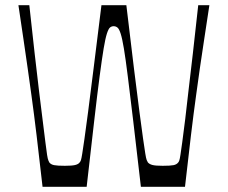

<svg xmlns="http://www.w3.org/2000/svg" viewBox="-20 -720 877 740"><path d="M144 0Q131 -115 121 -198.5Q111 -282 101 -354Q94 -406 86.5 -458Q79 -510 70.5 -568.5Q62 -627 51 -700H93Q104 -597 113.5 -514.5Q123 -432 130.5 -369Q138 -306 144 -260Q151 -204 155 -171.5Q159 -139 161.5 -123Q164 -107 166.5 -101.5Q169 -96 170 -94Q176 -86 188.5 -83.5Q201 -81 230 -81Q257 -81 269.5 -84Q282 -87 287 -94Q290 -97 292 -103Q294 -109 297 -128Q300 -147 305.5 -185Q311 -223 319.5 -288.5Q328 -354 340.5 -454.5Q353 -555 371 -700H467Q484 -555 496.5 -454.5Q509 -354 517.5 -288.5Q526 -223 531.5 -185Q537 -147 540 -128Q543 -109 545.5 -103Q548 -97 550 -94Q556 -87 568 -84Q580 -81 607 -81Q637 -81 649 -83.5Q661 -86 667 -94Q669 -96 671 -101.5Q673 -107 675.5 -123.5Q678 -140 682.5 -172.5Q687 -205 694 -262Q699 -308 706.5 -370.5Q714 -433 723.5 -515.5Q733 -598 744 -700H787Q776 -627 767 -568.5Q758 -510 750.5 -458Q743 -406 736 -354Q726 -282 716 -198.5Q706 -115 693 0H523Q506 -149 493.5 -253.5Q481 -358 472.5 -426Q464 -494 457.5 -533Q451 -572 445 -590.5Q439 -609 432.5 -614Q426 -619 418 -619Q410 -619 404 -614Q398 -609 392 -590.5Q386 -572 379.5 -533Q373 -494 364 -426Q355 -358 343 -253.5Q331 -149 314 0Z"/></svg>

Font: Ojuju ExtraLight
Style: Regular
Weight: 400
Version: Version 1.000